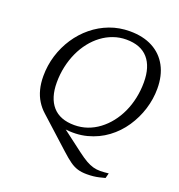

<svg xmlns="http://www.w3.org/2000/svg" viewBox="-157 -821 1079 1160"><g transform="rotate(20 383.0 -241.5)"><path d="M359.5 125.5 166.5 -49.5Q139 -74 119.8 -105Q100.5 -136 90.5 -174.5Q80.5 -213 80.5 -259.5Q80.5 -328.5 100.2 -392.5Q120 -456.5 156 -511Q192 -565.5 241.8 -606.2Q291.5 -647 352 -669.8Q412.5 -692.5 480.5 -692.5Q566.5 -692.5 627.5 -660Q688.5 -627.5 721.2 -567Q754 -506.5 754 -422.5Q754 -356 733.8 -290.5Q713.5 -225 675 -167.8Q636.5 -110.5 581.2 -69.5Q526 -28.5 455.8 -10Q385.5 8.5 302.5 -4L285 -27L449.5 97.5Q482.5 122.5 507.2 136.5Q532 150.5 554 156.5Q576 162.5 599.5 162.2Q623 162 653 158.5L644.5 191Q624.5 196.5 606.8 200.5Q589 204.5 570.5 206.5Q552 208.5 529 208.5Q496 208.5 470.8 201Q445.5 193.5 420 175.5Q394.5 157.5 359.5 125.5ZM170 -251Q170 -152 217.2 -98.2Q264.5 -44.5 357 -44.5Q400.5 -44.5 440 -58.2Q479.5 -72 514 -97.8Q548.5 -123.5 576.2 -158.8Q604 -194 623.8 -237Q643.5 -280 654 -329.2Q664.5 -378.5 664.5 -431Q664.5 -530.5 617.5 -584.2Q570.5 -638 477.5 -638Q434.5 -638 394.8 -624Q355 -610 320.8 -584.5Q286.5 -559 258.8 -523.8Q231 -488.5 211.2 -445.2Q191.5 -402 180.8 -353Q170 -304 170 -251Z"/></g></svg>

Font: Newsreader 14pt
Style: Italic
Weight: 400
Italic angle: -17°
Designer: Hugues Gentile
Foundry: Production Type
Version: Version 1.003